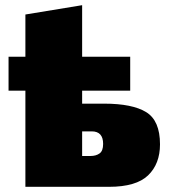

<svg xmlns="http://www.w3.org/2000/svg" viewBox="-20 -721 654 741"><path d="M78 0V-371H13V-502H78V-665L297 -701V-502H482.5V-371H297V-321H381.5Q491 -321 544.2 -288.2Q597.5 -255.5 597.5 -164Q597.5 -88.5 551.5 -44.2Q505.5 0 401 0ZM297 -119H329.5Q350.5 -119 364.2 -128.8Q378 -138.5 378 -165.5Q378 -214 334 -214H297Z"/></svg>

Font: Commissioner Black
Style: Regular
Weight: 900
Designer: Kostas Bartsokas
Foundry: Kostas Bartsokas
Version: Version 1.000; ttfautohint (v1.8.3)